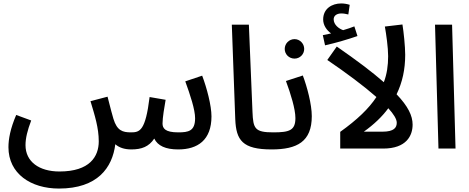

<svg xmlns="http://www.w3.org/2000/svg" viewBox="-20 -862 2724 1114"><path d="M322 232C546 232 632 111 649 -25C671 -6 701 5 742 5C802 5 844 -11 875 -58C895 -16 941 5 1014 5C1127 5 1207 -49 1207 -187C1207 -249 1180 -352 1153 -423L1055 -390C1084 -310 1112 -226 1112 -176C1112 -101 1073 -94 1014 -94C937 -94 923 -118 923 -146C923 -178 934 -244 941 -283L848 -299C824 -104 792 -94 740 -94C691 -94 659 -104 638 -173C631 -194 624 -225 604 -301L505 -275C530 -192 553 -120 553 -42C553 46 501 133 325 133C207 133 128 76 128 -20C128 -60 139 -105 161 -163L74 -195C40 -116 29 -55 29 -8C29 146 159 232 322 232Z M1556 5C1591 5 1615 -19 1615 -47C1615 -73 1600 -94 1566 -94C1458 -94 1449 -116 1445 -212L1424 -719H1325L1345 -170C1350 -48 1387 5 1556 5Z M1689 -522C1720 -522 1745 -547 1745 -578C1745 -609 1720 -635 1689 -635C1657 -635 1632 -609 1632 -578C1632 -547 1657 -522 1689 -522ZM1556 5C1704 5 1789 -40 1789 -188C1789 -256 1762 -358 1737 -424L1639 -392C1667 -317 1694 -229 1694 -177C1694 -106 1660 -94 1566 -94Z M1866 -599C1925 -612 2004 -635 2054 -653L2036 -709C2018 -702 1996 -694 1971 -687C1947 -695 1916 -718 1916 -750C1916 -771 1934 -784 1961 -784C1975 -784 1988 -781 2001 -778L2009 -834C1994 -839 1976 -842 1960 -842C1906 -842 1855 -812 1855 -749C1855 -715 1876 -686 1901 -668C1888 -665 1873 -662 1853 -658ZM2232 -536C2232 -482 2225 -432 2207 -385C2141 -443 2051 -511 1934 -592L1879 -514C1988 -440 2090 -364 2164 -299C2120 -232 2052 -167 1954 -97V0H2203C2338 0 2374 -75 2374 -139C2374 -190 2348 -245 2281 -315C2315 -385 2331 -460 2331 -544C2331 -592 2322 -679 2315 -720L2213 -708C2221 -664 2232 -586 2232 -536ZM2091 -98C2150 -140 2197 -185 2233 -234C2264 -200 2282 -171 2282 -150C2282 -122 2267 -98 2199 -98Z M2524 0H2623L2603 -719H2504Z"/></svg>

Font: Noto Sans Arabic UI Md
Style: Regular
Weight: 500
Designer: Monotype Design Team, Nadine Chahine and Nizar Qandah
Foundry: Monotype Imaging Inc.
Version: Version 2.010